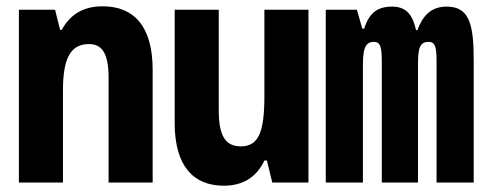

<svg xmlns="http://www.w3.org/2000/svg" viewBox="-20 -580 1540 610"><path d="M40 0H180V-292C180 -397 205 -440 263 -440C304 -440 325 -410 325 -334V0H465V-358C465 -496 406 -560 306 -560C242 -560 202 -532 176 -485H171L155 -549H40Z M691 10C752 10 795 -17 820 -70H828L845 0H960V-549H820V-275C820 -161 802 -115 745 -115C694 -115 675 -152 675 -230V-549H535V-189C535 -53 594 10 691 10Z M1015 0H1133V-367C1133 -419 1137 -447 1168 -447C1189 -447 1193 -430 1193 -383V0H1308V-374C1308 -424 1312 -447 1342 -447C1363 -447 1367 -429 1367 -385V0H1485V-388C1485 -504 1471 -559 1399 -559C1347 -559 1322 -527 1306 -484H1302C1292 -526 1276 -559 1226 -559C1179 -559 1153 -539 1137 -489H1131L1114 -549H1015Z"/></svg>

Font: Noto Sans Mono ExtraCondensed ExtraBold
Style: Regular
Weight: 800
Width: 2
Designer: Monotype Design Team
Foundry: Monotype Imaging Inc.
Version: Version 2.014